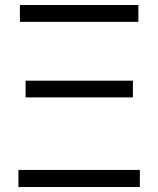

<svg xmlns="http://www.w3.org/2000/svg" viewBox="-20 -753 638 773"><path d="M60.1 -665V-732.9H537.1V-665ZM54.2 0V-68.8H543V0ZM83 -360.8V-428.2H515.1V-360.8Z"/></svg>

Font: Kreadon
Style: Regular
Weight: 400
Designer: kohakuno
Foundry: StudioGnu
Version: Version 1.000;Glyphs 3.1.2 (3151)